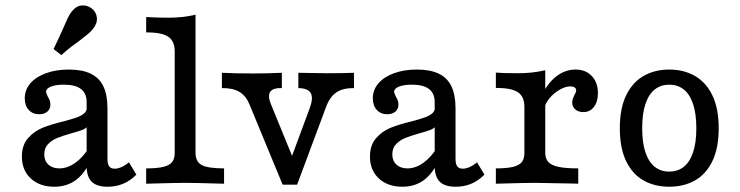

<svg xmlns="http://www.w3.org/2000/svg" viewBox="-20 -687 2769 718"><path d="M304 -66.5V-305Q304 -338.1 282.7 -354.2Q261.4 -370.4 218.2 -370.4Q189 -370.4 170.7 -363.2Q152.3 -355.9 152.3 -344.6Q152.3 -341.2 154.4 -335.8Q156.4 -330.4 158.8 -325.4Q163.6 -318.1 166 -310.8Q168.4 -303.6 168.4 -295.6Q168.4 -279.4 157 -269.6Q145.5 -259.8 126.3 -259.8Q102.2 -259.8 87.4 -276Q72.6 -292.2 72.6 -319.1Q72.6 -350.7 93.3 -375.1Q114.1 -399.4 151.6 -413.1Q189.1 -426.9 237.4 -426.9Q287.5 -426.9 319.5 -411.4Q351.5 -395.8 366.7 -363.9Q381.9 -332 381.9 -281.4V-93.7Q381.9 -73.6 388.3 -64.9Q394.7 -56.2 408.5 -56.2Q419.7 -56.2 431.4 -60.8Q443 -65.4 455.4 -74.6L462.3 -80L490 -34Q467.6 -11.1 440.8 0.1Q414.1 11.3 382.1 11.3Q341.7 11.3 322.8 -7.5Q304 -26.3 304 -66.5ZM61.9 -101.5Q61.9 -143.9 84.6 -170.1Q107.4 -196.2 138.6 -208.9Q169.7 -221.5 217.8 -233.2Q249.4 -241.6 266.1 -247.5Q282.8 -253.4 293.8 -262.2Q304.8 -271 304.8 -284.3L309.6 -218.6Q304.1 -208 290 -202.1Q275.8 -196.3 245.4 -188Q213.6 -179 193.9 -171Q174.1 -163 159.8 -148.2Q145.5 -133.5 145.5 -109.8Q145.5 -85.9 160.8 -71.6Q176.1 -57.3 202.1 -57.3Q232.4 -57.3 261.8 -78.3Q291.2 -99.3 315.3 -138.6L314.6 -78.1Q292 -32.6 259.4 -10.6Q226.8 11.3 183.2 11.3Q128.5 11.3 95.2 -19.5Q61.9 -50.3 61.9 -101.5ZM216.9 -582.5Q224.9 -601.2 232 -616.7Q239.2 -632.1 247.3 -642.7Q263.5 -663.9 284.1 -666.4Q304.7 -669 322.8 -655.6Q339.8 -642.6 342.2 -621.3Q344.6 -600 328.4 -579.8Q320.1 -569 306.9 -558.2Q293.6 -547.4 278 -535.4Q262.7 -524.6 245.8 -511.6Q229 -498.5 209.2 -481L180.3 -503.6Q191.4 -526.9 200.4 -546.1Q209.3 -565.3 216.9 -582.5Z M633.3 -115.3V-495Q633.3 -533.6 609 -549.8Q584.7 -566 526.6 -566V-623.3Q567.5 -620.8 608.2 -620.8Q666.7 -620.8 711.2 -632.1V-115.3Q711.2 -82.3 734.4 -69.8Q757.6 -57.3 817.9 -57.3V0Q705.5 -3.2 672.5 -3.2Q639.5 -3.2 526.6 0V-57.3Q567.3 -57.3 590.5 -62.9Q613.6 -68.5 623.4 -80.6Q633.3 -92.7 633.3 -115.3Z M809.8 -357.6V-414.8Q856 -412.3 927.5 -412.3Q979.1 -412.3 1034 -414.8V-357.6Q1010.5 -358.3 998.8 -351.4Q987.1 -344.6 986.1 -330.7Q985 -316.9 994.2 -294.8L1080.4 -84L1065 -84.9L1137.8 -281.4Q1147.7 -307.5 1146.3 -324.2Q1144.9 -340.9 1132.5 -349.1Q1120 -357.3 1095.7 -357.6V-414.8Q1197.4 -413.1 1202.5 -413.1Q1257 -413.1 1303.7 -414.8V-357.6Q1262.4 -358 1237.8 -341.5Q1213.3 -324.9 1199.4 -287.1L1091 3.7H1037L912 -298.8Q899 -329.5 874.6 -343.8Q850.3 -358.1 809.8 -357.6Z M1605.6 -66.5V-305Q1605.6 -338.1 1584.3 -354.2Q1563.1 -370.4 1519.8 -370.4Q1490.7 -370.4 1472.3 -363.2Q1453.9 -355.9 1453.9 -344.6Q1453.9 -341.2 1456 -335.8Q1458 -330.4 1460.5 -325.4Q1465.2 -318.1 1467.6 -310.8Q1470 -303.6 1470 -295.6Q1470 -279.4 1458.6 -269.6Q1447.2 -259.8 1427.9 -259.8Q1403.8 -259.8 1389 -276Q1374.2 -292.2 1374.2 -319.1Q1374.2 -350.7 1394.9 -375.1Q1415.7 -399.4 1453.2 -413.1Q1490.7 -426.9 1539 -426.9Q1589.1 -426.9 1621.1 -411.4Q1653.1 -395.8 1668.3 -363.9Q1683.5 -332 1683.5 -281.4V-93.7Q1683.5 -73.6 1689.9 -64.9Q1696.3 -56.2 1710.2 -56.2Q1721.3 -56.2 1733 -60.8Q1744.6 -65.4 1757 -74.6L1763.9 -80L1791.6 -34Q1769.2 -11.1 1742.4 0.1Q1715.7 11.3 1683.8 11.3Q1643.3 11.3 1624.5 -7.5Q1605.6 -26.3 1605.6 -66.5ZM1363.5 -101.5Q1363.5 -143.9 1386.2 -170.1Q1409 -196.2 1440.2 -208.9Q1471.4 -221.5 1519.4 -233.2Q1551 -241.6 1567.7 -247.5Q1584.4 -253.4 1595.4 -262.2Q1606.4 -271 1606.4 -284.3L1611.2 -218.6Q1605.7 -208 1591.6 -202.1Q1577.4 -196.3 1547 -188Q1515.2 -179 1495.5 -171Q1475.7 -163 1461.4 -148.2Q1447.1 -133.5 1447.1 -109.8Q1447.1 -85.9 1462.4 -71.6Q1477.7 -57.3 1503.7 -57.3Q1534.1 -57.3 1563.4 -78.3Q1592.8 -99.3 1616.9 -138.6L1616.2 -78.1Q1593.6 -32.6 1561 -10.6Q1528.4 11.3 1484.9 11.3Q1430.1 11.3 1396.8 -19.5Q1363.5 -50.3 1363.5 -101.5Z M1941 -115.3V-287.3Q1941 -326 1916.7 -342.1Q1892.4 -358.3 1834.3 -358.3V-415.6L1864 -413.9Q1881.8 -413.1 1916.9 -413.1Q1971.8 -413.1 2019 -424.4V-115.9Q2019 -93.9 2030.5 -81.3Q2042 -68.7 2068.5 -63Q2095 -57.3 2142.4 -57.3V0L2115.7 -0.8Q2006.8 -3.2 1980.3 -3.2Q1946.5 -3.2 1834.3 0V-57.3Q1875.1 -57.3 1898.3 -62.9Q1921.4 -68.5 1931.2 -80.7Q1941 -92.8 1941 -115.3ZM2119.8 -304Q2119.8 -311.3 2122.5 -318.6Q2125.3 -325.9 2128.4 -332.4Q2130.7 -336.5 2132.7 -340.9Q2134.6 -345.4 2134.6 -349.4Q2134.6 -356 2128.7 -360Q2122.8 -364 2112.5 -364Q2095.1 -364 2073.7 -351.9Q2052.3 -339.8 2036 -320.9Q2019.7 -302 2015.7 -282L2011.1 -341.2Q2034.5 -383.4 2065.4 -405.1Q2096.3 -426.9 2132.4 -426.9Q2170.3 -426.9 2193.2 -402.6Q2216 -378.4 2216 -338.5Q2216 -306.9 2201.1 -287.3Q2186.2 -267.8 2161.4 -267.8Q2142.6 -267.8 2131.2 -278Q2119.8 -288.3 2119.8 -304Z M2297.9 -207.4Q2297.9 -282.1 2321.8 -331Q2345.7 -379.8 2387.2 -403.3Q2428.8 -426.9 2482.7 -426.9Q2536.7 -426.9 2578.2 -403.3Q2619.8 -379.8 2643.7 -331Q2667.6 -282.1 2667.6 -207.4Q2667.6 -132.6 2643.7 -83.8Q2619.8 -34.9 2578.2 -11.8Q2536.7 11.3 2482.7 11.3Q2428.8 11.3 2387.2 -11.8Q2345.7 -34.9 2321.8 -83.8Q2297.9 -132.6 2297.9 -207.4ZM2584 -207.4Q2584 -263.3 2571.1 -300Q2558.3 -336.6 2535.7 -353.5Q2513.1 -370.4 2482.7 -370.4Q2452.4 -370.4 2429.8 -353.5Q2407.2 -336.6 2394.3 -300Q2381.5 -263.3 2381.5 -207.4Q2381.5 -151.7 2394.3 -115.4Q2407.2 -79.1 2429.8 -62.1Q2452.4 -45.2 2482.7 -45.2Q2513.1 -45.2 2535.7 -62.1Q2558.3 -79.1 2571.1 -115.4Q2584 -151.7 2584 -207.4Z"/></svg>

Font: Playfair Micro SmCond SmLight
Style: Regular
Weight: 360
Width: 4
Designer: Claus Eggers Sørensen
Foundry: Claus Eggers Sørensen
Version: Version 2.100;Glyphs 3.2 (3219)